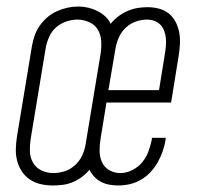

<svg xmlns="http://www.w3.org/2000/svg" viewBox="-20 -560 640 588"><path d="M142 8Q123 8 105 4Q87 0 72 -10Q57 -20 47 -35Q37 -50 32.5 -67.5Q28 -85 28.5 -104Q29 -123 32 -142L78 -420Q81 -436 86.5 -452Q92 -468 102 -482Q112 -496 125.5 -507.5Q139 -519 155 -526Q171 -533 187 -536.5Q203 -540 220 -540Q235 -540 250 -536.5Q265 -533 278 -526.5Q291 -520 302 -510Q313 -500 319 -487Q329 -500 342.5 -510Q356 -520 371 -526.5Q386 -533 401 -535.5Q416 -538 432 -538Q450 -538 467 -533.5Q484 -529 497 -518.5Q510 -508 518 -492.5Q526 -477 529 -460Q532 -443 531 -424.5Q530 -406 527 -388L504 -246H306L288 -135Q285 -117 285 -98.5Q285 -80 292 -64Q299 -48 314.5 -39Q330 -30 349 -30Q367 -30 385 -39Q403 -48 415.5 -63Q428 -78 434.5 -96Q441 -114 445 -133Q445 -134 445 -135.5Q445 -137 445 -138H488Q487 -136 487 -134.5Q487 -133 487 -131Q484 -113 478 -96Q472 -79 463 -63Q454 -47 441 -33Q428 -19 411.5 -9.5Q395 0 377.5 4Q360 8 342 8Q328 8 314.5 5.5Q301 3 289.5 -3Q278 -9 269 -18.5Q260 -28 254 -40Q244 -28 230.5 -18Q217 -8 202.5 -2Q188 4 172.5 6Q157 8 142 8Q142 8 142 8Q142 8 142 8ZM467 -284 485 -395Q487 -407 488 -419Q489 -431 488 -442.5Q487 -454 483 -465Q479 -476 471.5 -484Q464 -492 453 -496Q442 -500 430 -500Q413 -500 396 -494Q379 -488 365.5 -475.5Q352 -463 344.5 -446.5Q337 -430 334 -413L312 -284ZM143 -30Q161 -30 178 -35.5Q195 -41 209 -53.5Q223 -66 231 -82.5Q239 -99 242 -117L288 -395Q291 -414 290 -433.5Q289 -453 280 -468.5Q271 -484 253.5 -492Q236 -500 217 -500Q200 -500 182.5 -494Q165 -488 151.5 -476Q138 -464 130.5 -447Q123 -430 120 -413L74 -135Q71 -116 71.5 -97Q72 -78 81 -62Q90 -46 107 -38Q124 -30 143 -30Z"/></svg>

Font: Iosevka Curly XLtExObl
Style: Regular
Weight: 200
Width: 7
Italic angle: -9°
Monospace: yes
Designer: Belleve Invis
Foundry: Belleve Invis
Version: Version 11.0.1; ttfautohint (v1.8.3)